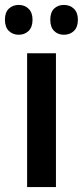

<svg xmlns="http://www.w3.org/2000/svg" viewBox="-45 -759 336 779"><path d="M182 0H65V-543H182ZM-25 -679Q-25 -709 -9 -724Q7 -739 31 -739Q55 -739 71 -723.5Q87 -708 87 -679Q87 -649 71 -633.5Q55 -618 31 -618Q7 -618 -9 -633.5Q-25 -649 -25 -679ZM159 -679Q159 -709 174.5 -724Q190 -739 214 -739Q239 -739 255 -723.5Q271 -708 271 -679Q271 -649 255 -633.5Q239 -618 214 -618Q190 -618 174.5 -633.5Q159 -649 159 -679Z"/></svg>

Font: Noto Sans Hebrew Condensed SemiBold
Style: Regular
Weight: 600
Width: 3
Designer: Monotype Design Team
Foundry: Monotype Imaging Inc.
Version: Version 2.004; ttfautohint (v1.8.4.7-5d5b)